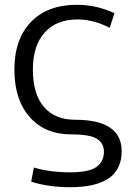

<svg xmlns="http://www.w3.org/2000/svg" viewBox="-20 -550 552 800"><path d="M277 10Q168 10 104 -62Q40 -134 40 -260Q40 -387 109 -458.5Q178 -530 300 -530Q382 -530 457 -495L437 -434Q370 -469 303 -469Q215 -469 166 -414.5Q117 -360 117 -260Q117 -158 163 -104.5Q209 -51 293 -51Q487 -51 487 80Q487 230 273 230Q182 230 110 207L121 148Q188 168 272 168Q351 168 382 145.5Q413 123 413 82Q413 47 384 28.5Q355 10 277 10Z"/></svg>

Font: Mplus 1p
Style: Regular
Weight: 400
Version: Version 1.061